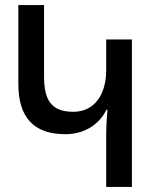

<svg xmlns="http://www.w3.org/2000/svg" viewBox="-20 -734 612 754"><path d="M498 0V-579H397V-458C397 -363 351 -295 268 -295C180 -295 153 -342 153 -435V-714H52V-405C52 -271 114 -207 237 -207C303 -207 366 -238 398 -303H402C399 -271 397 -234 397 -198V0Z"/></svg>

Font: Noto Sans Armenian Condensed Medium
Style: Regular
Weight: 500
Width: 3
Designer: Monotype Design Team
Foundry: Monotype Imaging Inc.
Version: Version 2.008